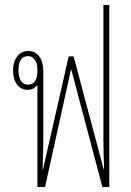

<svg xmlns="http://www.w3.org/2000/svg" viewBox="-20 -760 534 780"><path d="M132 0V-415Q117 -395 91 -395Q66 -395 49.5 -416.5Q33 -438 33 -474Q33 -509 50 -531Q67 -553 95 -553Q123 -553 139.5 -530.5Q156 -508 156 -471V-202Q156 -165 155 -134Q154 -103 153 -73H155L259 -531H279L401 -73H403Q402 -103 401 -134Q400 -165 400 -202V-740H424V0H396L270 -476H268L163 0ZM93 -416Q132 -416 132 -474Q132 -502 121.5 -517Q111 -532 94 -532Q55 -532 55 -474Q55 -446 65.5 -431Q76 -416 93 -416Z"/></svg>

Font: Noto Sans Thai Looped ExtraCondensed Thin
Style: Regular
Weight: 100
Width: 2
Designer: Sasikarn Vongin, Ben Mitchell
Foundry: The Fontpad Ltd
Version: Version 1.001; ttfautohint (v1.8.4.7-5d5b)